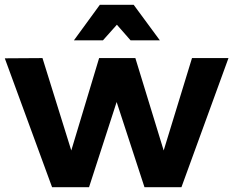

<svg xmlns="http://www.w3.org/2000/svg" viewBox="-23 -780 972 800"><path d="M-3 -537 154 -538 274 -153 390 -538H541L659 -153L777 -538H929L733 0H579L463 -355L348 0H194ZM643 -612H521L464 -677L406 -612H285L393 -760H534Z"/></svg>

Font: Montserrat arm2 SemiBold
Style: Regular
Weight: 600
Designer: Julieta Ulanovsky
Foundry: Julieta Ulanovsky
Version: Version 6.000